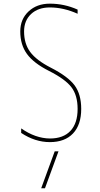

<svg xmlns="http://www.w3.org/2000/svg" viewBox="-20 -760 540 1040"><path d="M419.9 -169.9Q419.9 -84 375.5 -37.1Q331.1 9.8 250 9.8Q169.9 9.8 94.7 -40V-64.5Q171.9 -10.7 250 -9.8Q323.2 -9.8 361.8 -51.3Q400.4 -92.8 400.4 -169.9Q400.4 -243.2 367.2 -287.1Q334 -331.1 245.1 -376Q162.1 -418 126 -467.8Q89.8 -517.6 89.8 -589.8Q89.8 -656.2 134.8 -698.2Q179.7 -740.2 250 -740.2Q328.1 -740.2 400.4 -708V-685.5Q324.2 -719.7 250 -719.7Q186.5 -719.7 148.4 -684.1Q110.4 -648.4 110.4 -589.8Q110.4 -523.4 143.6 -478.5Q176.8 -433.6 254.9 -393.6Q348.6 -345.7 384.3 -297.4Q419.9 -249 419.9 -169.9ZM276.4 59.6H296.9L223.6 259.8H203.1Z"/></svg>

Font: Mgen+ 1mn thin
Style: Regular
Weight: 100
Designer: [Source Han Sans]
Ryoko NISHIZUKA  (kana & ideographs); Paul D. Hunt (Latin, Greek & Cyrillic); Wenlong ZHANG  (bopomofo
Version: Version 1.059.20150602